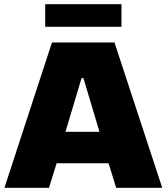

<svg xmlns="http://www.w3.org/2000/svg" viewBox="-20 -889 788 909"><path d="M1 0 226 -688H522L748 0H530L494 -116H248L212 0ZM290 -265H451L375 -519H366ZM194 -762V-869H555V-762Z"/></svg>

Font: Saira SemiExpanded ExtraBold
Style: Regular
Weight: 800
Width: 6
Designer: Hector Gatti with collaboration of the Omnibus-Type team
Foundry: Omnibus-Type
Version: Version 1.101